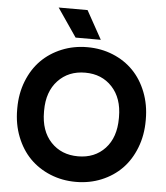

<svg xmlns="http://www.w3.org/2000/svg" viewBox="-61 -967 894 1034"><g transform="rotate(5 386.5 -449.5)"><path d="M318.8 -759.8 213.9 -913.1H370.1L455.1 -759.8ZM39.1 -347.2V-354Q39.1 -433.1 65.7 -500.5Q92.3 -567.9 138.4 -614.5Q184.6 -661.1 248.8 -687.5Q313 -713.9 387.2 -713.9Q461.4 -713.9 525.4 -687.7Q589.4 -661.6 635.3 -614.7Q681.2 -567.9 707.5 -500.5Q733.9 -433.1 733.9 -354V-347.2Q733.9 -267.6 707.5 -200Q681.2 -132.3 635.3 -85.4Q589.4 -38.6 525.4 -12.2Q461.4 14.2 387.2 14.2Q313 14.2 248.8 -12.2Q184.6 -38.6 138.4 -85.4Q92.3 -132.3 65.7 -200Q39.1 -267.6 39.1 -347.2ZM588.9 -347.2V-354Q588.9 -456.1 533 -516.1Q477.1 -576.2 387.2 -576.2Q296.9 -576.2 240.5 -516.1Q184.1 -456.1 184.1 -354V-347.2Q184.1 -243.7 240.5 -183.8Q296.9 -124 387.2 -124Q477.5 -124 533.2 -183.8Q588.9 -243.7 588.9 -347.2Z"/></g></svg>

Font: SUSE
Style: Bold
Weight: 700
Designer: Rene Bieder
Foundry: SUSE
Version: Version 1.000